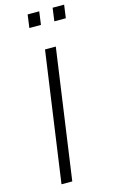

<svg xmlns="http://www.w3.org/2000/svg" viewBox="-139 -981 610 1032"><g transform="rotate(-15 166.0 -464.5)"><path d="M68 0 170 -723H230L128 0ZM257.5 -856 267.5 -929H331.5L321.5 -856ZM118.5 -856 128.5 -929H193L183 -856Z"/></g></svg>

Font: Public Sans Thin ExtraLight
Style: Italic
Weight: 250
Italic angle: -8°
Version: Version 2.001